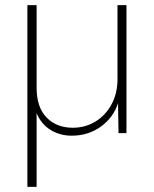

<svg xmlns="http://www.w3.org/2000/svg" viewBox="-20 -520 602 750"><path d="M87 210V-500H123V-177Q123 -101 162 -61Q201 -21 264 -21Q313 -21 352.5 -45Q392 -69 415.5 -112Q439 -155 439 -211V-500H474V0H443L441 -117Q423 -61 374 -25.5Q325 10 260 10Q214 10 177.5 -12.5Q141 -35 123 -78V210Z"/></svg>

Font: Kantumruy Pro ExtraLight
Style: Regular
Weight: 250
Version: Version 1.002